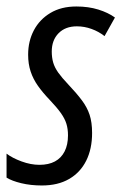

<svg xmlns="http://www.w3.org/2000/svg" viewBox="-32 -565 376 595"><path d="M97.7 9.8Q63 9.8 33.7 2.7Q4.4 -4.4 -11.7 -14.6V-88.9Q6.3 -75.2 34.9 -64.7Q63.5 -54.2 90.3 -54.2Q118.7 -54.2 138.2 -64.7Q157.7 -75.2 168.2 -95.7Q178.7 -116.2 178.7 -145.5Q178.7 -165.5 173.8 -181.4Q168.9 -197.3 156.5 -214.8Q144 -232.4 121.6 -255.9Q100.6 -277.8 85.7 -298.8Q70.8 -319.8 63 -343.3Q55.2 -366.7 55.2 -395.5Q55.2 -437.5 73 -471.2Q90.8 -504.9 124.3 -524.9Q157.7 -544.9 204.6 -544.9Q242.2 -544.9 272.7 -535.4Q303.2 -525.9 324.2 -510.7L292 -453.1Q273.9 -467.3 251.7 -475.3Q229.5 -483.4 206.1 -483.4Q170.4 -483.4 149.4 -461.9Q128.4 -440.4 128.4 -405.3Q128.4 -386.7 132.8 -371.3Q137.2 -356 148.4 -340.1Q159.7 -324.2 179.2 -303.7Q205.1 -276.4 221.4 -254.6Q237.8 -232.9 245.6 -209.5Q253.4 -186 253.4 -152.8Q253.4 -103.5 235.1 -66.9Q216.8 -30.3 182.1 -10.3Q147.5 9.8 97.7 9.8Z"/></svg>

Font: Open Sans Condensed
Style: Italic
Weight: 400
Width: 3
Italic angle: -12°
Designer: Monotype Design Team
Foundry: Monotype Imaging Inc.
Version: Version 3.000